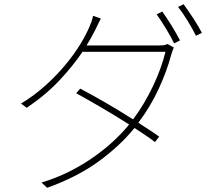

<svg xmlns="http://www.w3.org/2000/svg" viewBox="-20 -846 1040 912"><path d="M732 -630Q749 -630 758.5 -631.5Q768 -633 776 -637L806 -620Q802 -613 798.5 -601.5Q795 -590 793 -585Q773 -509 733.5 -423.5Q694 -338 637 -263Q666 -244 691.5 -227.5Q717 -211 736 -197L716 -171Q699 -185 673.5 -202Q648 -219 619 -238L612 -230Q546 -150 446 -77.5Q346 -5 204 46L177 21Q238 3 296.5 -25Q355 -53 408 -88.5Q461 -124 506.5 -164.5Q552 -205 588 -248L593 -255Q560 -276 525.5 -297Q491 -318 457.5 -337.5Q424 -357 394 -374Q364 -391 342 -403L361 -425Q384 -413 414 -396.5Q444 -380 477 -361Q510 -342 544.5 -321Q579 -300 612 -279Q640 -316 664.5 -357.5Q689 -399 708.5 -440.5Q728 -482 742.5 -522.5Q757 -563 766 -600H372Q329 -536 264.5 -466.5Q200 -397 107 -334L80 -354Q144 -393 197 -441Q250 -489 291 -538.5Q332 -588 360.5 -634.5Q389 -681 404 -717Q408 -725 414 -741.5Q420 -758 422 -771L459 -758Q452 -745 445 -730Q438 -715 432 -703Q415 -669 391 -630ZM751 -791Q760 -778 771.5 -761Q783 -744 794 -726Q805 -708 816 -689Q827 -670 835 -654L807 -640Q800 -655 790 -673Q780 -691 768.5 -710Q757 -729 745.5 -746.5Q734 -764 724 -778ZM852 -826Q862 -812 874 -795Q886 -778 898 -759.5Q910 -741 920.5 -723Q931 -705 939 -690L911 -676Q894 -710 871 -747.5Q848 -785 826 -813Z"/></svg>

Font: SpoqaHanSans
Style: Thin
Weight: 250
Designer: [Spoqa Han Sans] Dong-huui Kim \uAE40 \uB3D9 \uD718   [Noto Sans] Ryoko NISHIZUKA \u897F \u585A \u6DBC \u5B50  (kana & i
Foundry: Spoqa (http://bi.spoqa.com)
Version: Version 1.004;PS 1.004;hotconv 1.0.82;makeotf.lib2.5.63406